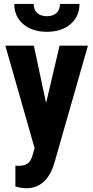

<svg xmlns="http://www.w3.org/2000/svg" viewBox="-20 -766 486 999"><path d="M219.7 -230 290 -528.3H437.5L263.7 79.1Q224.6 213.4 116.7 213.4Q91.8 213.4 60.1 204.1V96.2L76.2 96.7Q108.4 96.7 124.8 84.2Q141.1 71.8 149.4 41L160.2 5.4L7.8 -528.3H156.2ZM393.6 -745.6Q393.6 -680.7 346.9 -640.6Q300.3 -600.6 224.1 -600.6Q147.5 -600.6 100.8 -640.6Q54.2 -680.7 54.2 -745.6H155.3Q155.3 -715.3 173.6 -698.5Q191.9 -681.6 224.1 -681.6Q255.9 -681.6 273.9 -698.5Q292 -715.3 292 -745.6Z"/></svg>

Font: Roboto Condensed
Style: Bold
Weight: 700
Designer: Google
Version: Version 2.134; 2016